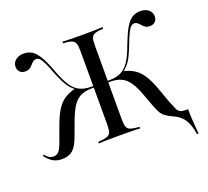

<svg xmlns="http://www.w3.org/2000/svg" viewBox="-122 -733 1100 1014"><g transform="rotate(-20 428.5 -225.5)"><path d="M820.2 130.6Q814.5 94.4 804 69Q793.5 43.5 775.8 26.6Q758.1 9.7 730.6 -1.6Q707.3 -12.9 693.5 -23Q679.8 -33.1 671 -48.8Q662.1 -64.5 651.6 -91.9L625 -163.7Q608.9 -208.1 590.3 -235.1Q571.8 -262.1 546.4 -274.2Q521 -286.3 484.7 -286.3H451.6V-295.2H483.9Q522.6 -295.2 548.8 -308.5Q575 -321.8 595.2 -352Q615.3 -382.3 633.9 -433.9Q655.6 -491.1 673.8 -523.4Q691.9 -555.6 712.5 -569Q733.1 -582.3 759.7 -582.3Q788.7 -582.3 806 -567.7Q823.4 -553.2 823.4 -529.8Q823.4 -512.1 812.1 -501.2Q800.8 -490.3 782.3 -490.3Q766.9 -490.3 757.7 -496.4Q748.4 -502.4 741.1 -510.9Q733.9 -519.4 726.2 -525.8Q718.5 -532.3 708.1 -532.3Q697.6 -532.3 688.3 -523.4Q679 -514.5 668.1 -491.5Q657.3 -468.5 641.1 -425.8Q628.2 -392.7 616.5 -370.6Q604.8 -348.4 591.9 -334.3Q579 -320.2 563.7 -309.7L564.5 -316.1Q602.4 -307.3 627.8 -290.7Q653.2 -274.2 672.6 -244.4Q691.9 -214.5 709.7 -166.1L740.3 -81.5Q752.4 -50.8 759.7 -35.1Q766.9 -19.4 777.8 -14.1Q788.7 -8.9 811.3 -8.9H821Q821 25 823.4 59.7Q825.8 94.4 829 130.6ZM106.5 11.3Q78.2 11.3 57.3 -0.4Q36.3 -12.1 16.1 -38.7L21 -45.2Q33.9 -29.8 44 -23.8Q54 -17.7 66.1 -16.9Q86.3 -16.9 98.4 -29.8Q110.5 -42.7 123.4 -80.6L154.8 -166.1Q172.6 -214.5 191.9 -244.4Q211.3 -274.2 237.1 -290.7Q262.9 -307.3 300 -316.1L300.8 -309.7Q285.5 -320.2 273 -334.3Q260.5 -348.4 248.8 -370.6Q237.1 -392.7 223.4 -425.8Q207.3 -468.5 196.4 -491.5Q185.5 -514.5 176.6 -523.4Q167.7 -532.3 157.3 -532.3Q146 -532.3 138.3 -525.8Q130.6 -519.4 123.8 -510.9Q116.9 -502.4 107.3 -496.4Q97.6 -490.3 82.3 -490.3Q63.7 -490.3 52.4 -501.2Q41.1 -512.1 41.1 -529.8Q41.1 -553.2 58.9 -567.7Q76.6 -582.3 104.8 -582.3Q132.3 -582.3 152.4 -569Q172.6 -555.6 191.1 -523.4Q209.7 -491.1 230.6 -433.9Q250 -382.3 269.8 -352Q289.5 -321.8 316.1 -308.5Q342.7 -295.2 380.6 -295.2H412.9V-286.3H379.8Q343.5 -286.3 318.1 -274.2Q292.7 -262.1 274.6 -235.1Q256.5 -208.1 239.5 -163.7L207.3 -76.6Q190.3 -28.2 167.3 -8.5Q144.4 11.3 106.5 11.3ZM316.1 0V-8.9Q349.2 -11.3 365.3 -16.5Q381.5 -21.8 386.7 -35.9Q391.9 -50 391.9 -78.2V-492.7Q391.9 -521 386.7 -535.1Q381.5 -549.2 366.1 -554.8Q350.8 -560.5 319.4 -562.1V-571Q335.5 -570.2 364.5 -569.4Q393.5 -568.5 433.1 -568.5Q471 -568.5 499.6 -569.4Q528.2 -570.2 545.2 -571V-562.1Q514.5 -560.5 498.8 -554.8Q483.1 -549.2 478.2 -535.1Q473.4 -521 473.4 -492.7V-78.2Q473.4 -50 478.6 -35.9Q483.9 -21.8 500 -16.5Q516.1 -11.3 548.4 -8.9V0Q531.5 -1.6 501.2 -2Q471 -2.4 433.1 -2.4Q392.7 -2.4 362.9 -2Q333.1 -1.6 316.1 0Z"/></g></svg>

Font: Playfair 144pt
Style: Regular
Weight: 400
Designer: Claus Eggers Sørensen
Foundry: Claus Eggers Sørensen
Version: Version 2.001;gftools[0.9.30]